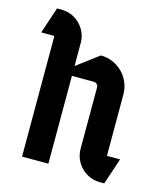

<svg xmlns="http://www.w3.org/2000/svg" viewBox="-105 -747 711 845"><g transform="rotate(15 250.0 -325.0)"><path d="M50 -670 10 -550H70V0H190V-400H290C301 -400 310 -391 310 -380V-100C310 -33.8 363.8 20 430 20H450L490 -100H430V-380C430 -457.3 367.3 -520 290 -520L190 -445V-550C190 -616.2 136.2 -670 70 -670Z"/></g></svg>

Font: Abibas
Style: Medium
Weight: 500
Version: Version 0.3